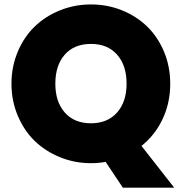

<svg xmlns="http://www.w3.org/2000/svg" viewBox="-20 -736 828 874"><path d="M231.9 -355Q231.9 -272.5 275.1 -223.6Q318.4 -174.8 394 -174.8Q469.2 -174.8 512.7 -223.6Q556.2 -272.5 556.2 -355Q556.2 -438.5 512.9 -487.3Q469.7 -536.1 394 -536.1Q317.9 -536.1 274.9 -487.3Q231.9 -438.5 231.9 -355ZM754.9 -355Q754.9 -267.6 720.2 -194.1Q685.5 -120.6 624 -71.8L772.9 118.2H539.1L460.9 1Q427.7 6.8 394 6.8Q319.8 6.8 253.2 -20.3Q186.5 -47.4 137.9 -94.5Q89.4 -141.6 60.8 -209.5Q32.2 -277.3 32.2 -355Q32.2 -432.6 60.8 -500.5Q89.4 -568.4 137.9 -615.2Q186.5 -662.1 253.2 -689Q319.8 -715.8 394 -715.8Q468.8 -715.8 535.2 -689Q601.6 -662.1 649.9 -615.2Q698.2 -568.4 726.6 -500.7Q754.9 -433.1 754.9 -355Z"/></svg>

Font: Poppins ExtraBold
Style: Regular
Weight: 800
Designer: Ninad Kale (Devanagari), Jonny Pinhorn (Latin)
Foundry: Indian Type Foundry
Version: Version 3.200;PS 1.000;hotconv 16.6.54;makeotf.lib2.5.65590